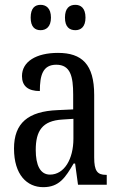

<svg xmlns="http://www.w3.org/2000/svg" viewBox="-20 -765 494 795"><path d="M292 -640C314 -640 334 -653 334 -692C334 -732 314 -745 292 -745C268 -745 249 -732 249 -692C249 -653 268 -640 292 -640ZM148 -640C170 -640 191 -653 191 -692C191 -732 170 -745 148 -745C125 -745 107 -732 107 -692C107 -653 125 -640 148 -640ZM159 10C226 10 251 -31 285 -88H291L303 0H422V-41H419C383 -41 370 -57 370 -113V-372C370 -499 319 -546 220 -546C130 -546 71 -510 71 -450C71 -409 96 -388 145 -388C145 -453 157 -497 213 -497C272 -497 283 -448 283 -373V-312L218 -309C97 -304 38 -256 38 -150C38 -41 92 10 159 10ZM187 -42C146 -42 128 -82 128 -144C128 -223 155 -265 238 -270L284 -273V-191C284 -106 246 -42 187 -42Z"/></svg>

Font: Noto Serif Lao ExtCond
Style: Regular
Weight: 400
Width: 2
Designer: Monotype Design Team
Foundry: Monotype Imaging Inc.
Version: Version 2.004